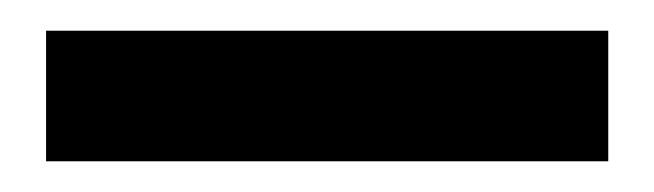

<svg xmlns="http://www.w3.org/2000/svg" viewBox="-20 -740 426 125"><path d="M376 -720V-635H10V-720Z"/></svg>

Font: Poppins Cyr Med
Style: Regular
Weight: 500
Designer: Ninad Kale (Devanagari), Jonny Pinhorn (Latin)
Foundry: Indian Type Foundry
Version: 4.004